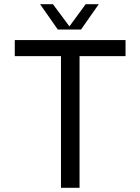

<svg xmlns="http://www.w3.org/2000/svg" viewBox="-20 -890 665 910"><path d="M575 -700V-624H357V0H269V-624H50V-700ZM254 -750 170 -870H231L309 -765L386 -870H448L364 -750Z"/></svg>

Font: Fivo Sans Modern
Style: Regular
Weight: 400
Designer: Alexander Slobzheninov
Foundry: Alexander Slobzheninov
Version: 1.0